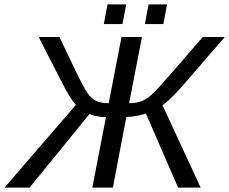

<svg xmlns="http://www.w3.org/2000/svg" viewBox="-61 -857 1046 877"><path d="M422.9 -321.8Q406.2 -321.8 384.8 -325.4Q363.3 -329.1 347.7 -336.4L74.2 0H-40.5L286.1 -378.4Q263.2 -398.4 217.8 -487.8L115.7 -688H210.4L281.7 -539.1Q321.3 -456.1 338.9 -431.6Q357.4 -405.8 378.2 -395.8Q398.9 -385.7 435.5 -385.7L494.1 -688H587.4L528.8 -385.7Q564 -385.7 587.2 -395.3Q610.4 -404.8 636.2 -428.7Q648.9 -440.9 674.1 -468.5Q699.2 -496.1 736.3 -539.1L865.2 -688H965.8L790.5 -485.4Q767.6 -458.5 747.6 -437.3Q727.5 -416 711.2 -400.9Q694.8 -385.7 681.2 -376.5L855.5 0H752.4L605.5 -338.4Q588.9 -332.5 563 -327.6Q537.1 -322.8 516.1 -322.8L454.6 0H360.8ZM702.1 -836.9 685.1 -747.1H600.6L617.7 -836.9ZM515.6 -836.9 498.5 -747.1H413.1L430.2 -836.9Z"/></svg>

Font: Arimo
Style: Italic
Weight: 400
Italic angle: -12°
Designer: Steve Matteson
Foundry: Monotype Imaging Inc.
Version: Version 1.33